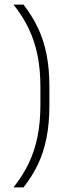

<svg xmlns="http://www.w3.org/2000/svg" viewBox="-20 -695 316 834"><path d="M155.5 -317V-239Q155.5 -163 142.8 -100.5Q130 -38 104.2 15.5Q78.5 69 38.5 119H82Q120 71 145 18.5Q170 -34 182.2 -96.8Q194.5 -159.5 194.5 -237V-319Q194.5 -397 182 -459.5Q169.5 -522 144.5 -574.5Q119.5 -627 82 -675H38.5Q78.5 -625.5 104.2 -571.8Q130 -518 142.8 -456Q155.5 -394 155.5 -317Z"/></svg>

Font: Anek Kannada Medium ExtraLight
Style: Regular
Weight: 250
Version: Version 1.003